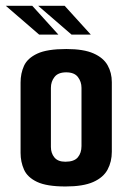

<svg xmlns="http://www.w3.org/2000/svg" viewBox="-39 -647 443 671"><path d="M189.9 4.7Q124.4 4.7 90.6 -11.3Q56.8 -27.3 44.9 -54.3Q32.9 -81.3 32.9 -112.6V-358.4Q32.9 -390.7 45 -417.2Q57.2 -443.7 91.5 -459.7Q125.7 -475.7 193 -475.7Q253.3 -475.7 287.9 -460.3Q322.5 -445 337.1 -418.8Q351.8 -392.7 351.8 -359.8V-116.6Q351.8 -82 337 -54.4Q322.2 -26.7 286.9 -11Q251.6 4.7 189.9 4.7ZM189.3 -81.8Q220.1 -81.8 233 -97.2Q245.8 -112.6 245.8 -136.5V-340.2Q245.8 -361.4 233.3 -377.8Q220.8 -394.2 192.3 -394.2Q164.2 -394.2 151.5 -378Q138.9 -361.8 138.9 -340.2V-133.4Q138.9 -111.6 151.2 -96.7Q163.5 -81.8 189.3 -81.8ZM97.8 -526.1 -18.7 -626.7H73.8L165 -526.1ZM211 -526.1 94.5 -626.7H187L278.3 -526.1Z"/></svg>

Font: Smooch Sans Thin
Style: Regular
Weight: 100
Designer: Robert E. Leuschke
Foundry: Robert E. Leuschke
Version: Version 1.010